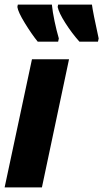

<svg xmlns="http://www.w3.org/2000/svg" viewBox="-32 -809 446 829"><path d="M-12 0 106 -553H266L149 0ZM131 -629H219L222 -643Q212 -677 203.5 -717.5Q195 -758 192 -789H45L43 -779Q46 -757 75.5 -709Q105 -661 131 -629ZM311 -629H391L394 -643Q369 -757 365 -789H219L217 -779Q222 -754 250 -710Q278 -666 311 -629Z"/></svg>

Font: Noto Sans Display Condensed Black
Style: Italic
Weight: 900
Width: 3
Italic angle: -192°
Designer: Monotype Design Team
Foundry: Monotype Imaging Inc.
Version: Version 1.900